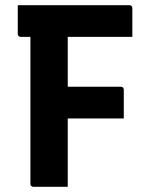

<svg xmlns="http://www.w3.org/2000/svg" viewBox="-20 -720 590 740"><path d="M241.1 0Q208.1 0 175.1 0Q142.1 0 108.2 0Q105.2 0 102.7 -1.5Q100.2 -3 98.7 -5.1Q97.2 -7.1 97.2 -11Q97.2 -91.6 97.2 -167.7Q97.2 -243.8 97.2 -319Q97.2 -394.2 97.2 -470.6Q97.2 -546.9 97.2 -626.4H252.2L241.1 -599.3Q241.1 -571.6 241.1 -544.6Q241.1 -517.7 241.1 -492.4Q241.1 -425.7 241.1 -361.3Q241.1 -296.8 241.1 -231.9Q241.1 -167 241.1 -98Q241.1 -71.7 241.1 -46.8Q241.1 -21.9 241.1 0ZM48.5 -700H479Q483 -700 485 -698.5Q487 -697 488.5 -694.9Q490 -692.9 490 -689Q490 -668.5 490 -651Q490 -633.4 490 -616Q490 -598.5 490 -577.9H59.5Q56.5 -577.9 54 -579.4Q51.5 -580.9 50 -583.4Q48.5 -585.9 48.5 -588.9Q48.5 -620.2 48.5 -644.9Q48.5 -669.5 48.5 -700ZM177.8 -385.6H446.1Q451.1 -385.6 454.1 -382.6Q457.1 -379.6 457.1 -374.6Q457.1 -354.1 457.1 -335.3Q457.1 -316.5 457.1 -299Q457.1 -281.6 457.1 -263.5H177.8Z"/></svg>

Font: Recursive Sans Linear Light
Style: Regular
Weight: 300
Version: Version 1.085